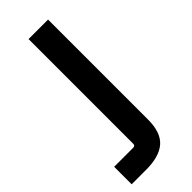

<svg xmlns="http://www.w3.org/2000/svg" viewBox="-259 -830 877 877"><g transform="rotate(-45 179.0 -392.0)"><path d="M271 -147Q271 -64 229.5 -27.5Q188 9 102 9H9V-104H132Q145 -104 145 -117V-793H271Z"/></g></svg>

Font: Kdam Thmor Pro
Style: Regular
Weight: 400
Designer: Sovichet Tep, Longdey Hak
Foundry: Anagata Design
Version: Version 1.003; ttfautohint (v1.8.4.7-5d5b)